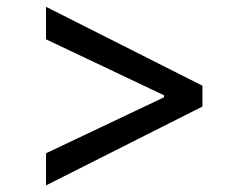

<svg xmlns="http://www.w3.org/2000/svg" viewBox="-20 -568 702 566"><path d="M115.7 -21.5V-116.2L466.8 -282.7L463.4 -277.8V-291.5L466.8 -285.6L115.7 -452.1V-547.9L576.7 -315.4V-253.9Z"/></svg>

Font: Raveo Variable
Style: Regular
Weight: 400
Designer: Jakub Foglar, Rasmus Andersson (Inter)
Foundry: Jakubfoglar.com
Version: Version 1.000;Glyphs 3.2.3 (3260)